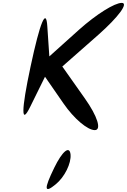

<svg xmlns="http://www.w3.org/2000/svg" viewBox="-20 -867 879 1331"><path d="M356 296C283 446 286 477 367 410C428 360 475 265 469 203C462 140 412 181 356 296ZM192 -406C126 -97 126 4 190 -128L292 -335L420 -150C493 -44 587 35 637 35C686 35 656 -61 568 -185L412 -406L662 -626C802 -750 873 -847 824 -847C774 -847 648 -768 529 -662L322 -476L308 -684C300 -816 258 -715 192 -406Z"/></svg>

Font: Venom Sans
Style: Obl
Weight: 400
Version: Version 1.001